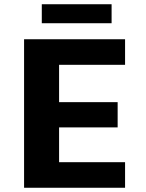

<svg xmlns="http://www.w3.org/2000/svg" viewBox="-20 -885 690 905"><path d="M93.5 0V-700H569.5V-579.5H258.5V-403.5H534.5V-284.5H258.5V-120.5H569.5V0ZM177 -775.5V-865H506V-775.5Z"/></svg>

Font: Trispace Thin
Style: Bold
Weight: 700
Version: Version 1.210